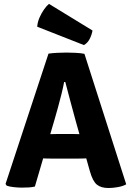

<svg xmlns="http://www.w3.org/2000/svg" viewBox="-20 -959 678 988"><path d="M229.5 -683Q248.5 -686 275.2 -687.2Q302 -688.5 322 -688.5Q341 -688.5 368.2 -687.2Q395.5 -686 414.5 -682L629.5 -10.5Q613 -1 586.8 3.8Q560.5 8.5 538 8.5Q500 8.5 478.5 -9Q457 -26.5 442.5 -78L371 -331.5Q359.5 -373.5 344.2 -430.2Q329 -487 316 -537H310Q305 -509.5 296.5 -475.5Q288 -441.5 278.8 -407.8Q269.5 -374 261.5 -346.5L159.5 1Q144.5 4.5 127.5 5.5Q110.5 6.5 91.5 6.5Q73.5 6.5 50.8 4Q28 1.5 14.5 -3.5L8.5 -12.5ZM241.5 -143Q234.5 -143 225.2 -143.2Q216 -143.5 206.8 -143.8Q197.5 -144 190.5 -144H106.5L155 -268.5H229Q236 -268.5 245 -268.8Q254 -269 263 -269.2Q272 -269.5 279 -269.5H352Q359.5 -269.5 368.2 -269.2Q377 -269 386.2 -268.8Q395.5 -268.5 402.5 -268.5H479L519.5 -144H435.5Q428.5 -144 419 -143.8Q409.5 -143.5 400.2 -143.2Q391 -143 384 -143ZM232 -939Q220 -929.5 206.5 -910.2Q193 -891 183 -867.8Q173 -844.5 171.5 -821.5L412 -727Q431 -738 441.8 -759.2Q452.5 -780.5 456 -802Z"/></svg>

Font: Signika Light
Style: Bold
Weight: 700
Version: Version 2.003;gftools[0.9.32]